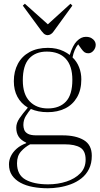

<svg xmlns="http://www.w3.org/2000/svg" viewBox="-20 -777 536 1027"><path d="M236 230Q194 230 156 223Q118 216 89.5 200.5Q61 185 44.5 161Q28 137 28 102Q28 79 38.5 57.5Q49 36 69.5 18Q90 0 120 -11V-14Q92 -27 79.5 -46.5Q67 -66 67 -94Q67 -119 84 -144Q101 -169 128 -200V-202Q92 -224 73 -259.5Q54 -295 54 -343Q54 -395 75.5 -435.5Q97 -476 138 -498.5Q179 -521 236 -521Q260 -521 281 -516.5Q302 -512 320.5 -503Q339 -494 353 -483Q369 -535 391.5 -557.5Q414 -580 439 -580Q457 -580 468.5 -573.5Q480 -567 486 -557.5Q492 -548 492 -538Q492 -520 480 -506Q468 -492 452 -492Q441 -492 433 -497Q425 -502 415 -516L398 -540Q387 -526 379.5 -508.5Q372 -491 368 -470Q391 -448 403 -417.5Q415 -387 415 -353Q415 -296 392 -256.5Q369 -217 328.5 -197Q288 -177 235 -177Q208 -177 186 -181.5Q164 -186 145 -194Q133 -180 119 -158Q105 -136 105 -108Q105 -96 109.5 -83Q114 -70 129 -61.5Q144 -53 175 -53H315Q386 -53 428.5 -27.5Q471 -2 471 56Q471 97 456 127Q441 157 415.5 177Q390 197 359 208.5Q328 220 296 225Q264 230 236 230ZM237 209Q290 209 335.5 194Q381 179 409.5 150Q438 121 438 77Q438 30 409.5 12.5Q381 -5 327 -5H141Q114 9 92.5 33Q71 57 71 96Q71 158 116 183.5Q161 209 237 209ZM236 -197Q298 -197 332.5 -233.5Q367 -270 367 -350Q367 -425 331.5 -463Q296 -501 230 -501Q170 -501 136 -464Q102 -427 102 -347Q102 -273 138.5 -235Q175 -197 236 -197ZM235 -589Q230 -589 224.5 -591Q219 -593 214 -597.5Q209 -602 202 -611L102 -747L113 -757L236 -647L357 -757L367 -747L266 -608Q260 -599 251.5 -594Q243 -589 235 -589Z"/></svg>

Font: Literata 60pt ExtraLight
Style: Regular
Weight: 250
Designer: Latin by Veronika Burian and Jose Scaglione. Greek by Irene Vlachou. Cyrillic by Vera Evstafieva.
Foundry: TypeTogether
Version: Version 3.103;gftools[0.9.29]